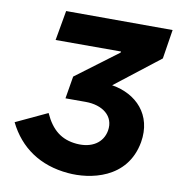

<svg xmlns="http://www.w3.org/2000/svg" viewBox="-80 -774 798 861"><g transform="rotate(10 318.5 -343.5)"><path d="M286 13C385 22 554 -7 585 -180C607 -308 525 -391 413 -409L616 -567L637 -700L152 -701L128 -565H426L425 -560L234 -417L217 -315H309C385 -315 442 -274 430 -205C420 -150 372 -117 301 -123C232 -129 187 -164 154 -237L11 -170C64 -62 158 2 286 13Z"/></g></svg>

Font: Fixel Display
Style: Bold Italic
Weight: 700
Italic angle: -10°
Designer: AlfaBravo + MacPaw
Foundry: Kyrylo Tkachov, Marchela Mozhyna, Serhii Makarenko, Maria Weinstein, Zakhar Kryvoshyya
Version: Version 1.210;Glyphs 3.2 (3217)